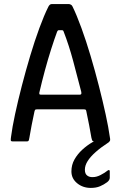

<svg xmlns="http://www.w3.org/2000/svg" viewBox="-20 -693 592 941"><path d="M41 0Q34 0 33 -4.5Q32 -9 34 -22Q40 -69 54 -134Q68 -199 87 -272.5Q106 -346 128 -419.5Q150 -493 173 -555.5Q196 -618 217 -660Q220 -666 224 -669.5Q228 -673 233 -673H319Q324 -672 328.5 -669.5Q333 -667 336 -660Q356 -619 379 -556Q402 -493 424 -419Q446 -345 465 -270.5Q484 -196 498 -131.5Q512 -67 518 -23Q521 -9 519.5 -4.5Q518 0 511 0H440Q435 0 433 -3Q431 -6 428 -18Q424 -44 417 -79Q410 -114 403 -148Q402 -154 399.5 -155.5Q397 -157 391 -157H161Q155 -157 153 -155.5Q151 -154 149 -147Q142 -114 135 -79Q128 -44 124 -18Q122 -6 120 -3Q118 0 112 0ZM180 -229H371Q376 -229 378 -232Q380 -235 378 -244Q359 -318 338.5 -394.5Q318 -471 292 -538Q290 -545 284 -545H268Q263 -545 260 -538Q247 -503 231 -453Q215 -403 200 -347.5Q185 -292 173 -240Q172 -236 173 -232.5Q174 -229 180 -229ZM425 228Q386 228 358 205Q330 182 330 147Q330 115 345 88.5Q360 62 383.5 40.5Q407 19 433 4Q440 0 448.5 -3Q457 -6 466 -6H512Q516 -6 517 -2.5Q518 1 512 5Q475 29 449 52Q423 75 409.5 96.5Q396 118 396 139Q396 159 407.5 167.5Q419 176 435 175Q453 175 472.5 165Q492 155 506 144Q510 140 514 140.5Q518 141 518 146V178Q518 190 505 200Q489 212 470 220Q451 228 425 228Z"/></svg>

Font: Glory Medium
Style: Regular
Weight: 500
Designer: Robert Leuschke
Foundry: Robert Leuschke
Version: Version 1.011